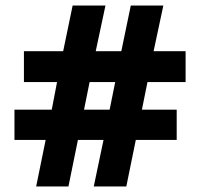

<svg xmlns="http://www.w3.org/2000/svg" viewBox="-20 -763 719 690"><path d="M110 -93 144 -260H32V-369H166L185 -468H66V-579H207L241 -743H359L324 -579H416L450 -743H567L532 -579H647V-468H510L490 -369H615V-260H468L434 -93H317L352 -260H260L226 -93ZM282 -369H374L394 -468H302Z"/></svg>

Font: Noto Sans Telugu UI ExtraBold
Style: Regular
Weight: 800
Designer: Jelle Bosma - Monotype Design Team
Foundry: Monotype Imaging Inc.
Version: Version 2.005; ttfautohint (v1.8.4.7-5d5b)